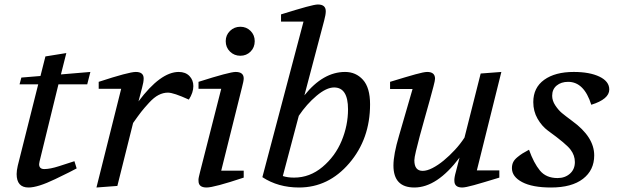

<svg xmlns="http://www.w3.org/2000/svg" viewBox="-20 -827 2752 854"><path d="M54 -53Q54 -68 59 -90L150 -452H67L75 -482L160 -489L182 -576L275 -591L251 -496L382 -507L368 -452H240L156 -109Q154 -99 154 -97Q154 -75 177 -75Q203 -75 243 -88Q283 -101 311 -110L321 -78Q302 -67 225 -30Q148 7 107 7Q54 7 54 -53Z M409 7 519 -432H419V-463Q553 -507 584 -507Q619 -507 619 -478Q619 -462 612 -437L596 -376Q694 -507 775 -507Q805 -507 822.5 -489Q840 -471 840 -444Q840 -415 820 -384Q752 -415 727 -415Q706 -415 685.5 -404.5Q665 -394 643 -370Q621 -346 608.5 -330Q596 -314 572 -280L502 0Z M863 -22Q862 -30 864.5 -40Q867 -50 870 -63L964 -432H863V-463Q1001 -507 1028 -507Q1064 -507 1064 -478Q1064 -467 1056 -437L964 -68H1064V-37Q932 7 899 7Q863 7 863 -22ZM984 -644Q984 -671 1003 -689.5Q1022 -708 1049 -708Q1076 -708 1094.5 -689.5Q1113 -671 1113 -644Q1113 -616 1094.5 -597.5Q1076 -579 1049 -579Q1022 -579 1003 -597.5Q984 -616 984 -644Z M1147 -39 1330 -731H1230V-763Q1304 -786 1342.5 -796.5Q1381 -807 1394 -807Q1429 -807 1429 -777Q1429 -762 1422 -736L1334 -403Q1417 -507 1515 -507Q1563 -507 1594.5 -472Q1626 -437 1626 -363Q1626 -209 1533.5 -101Q1441 7 1310 7Q1217 7 1147 -39ZM1238 -44Q1259 -37 1288 -37Q1358 -37 1414.5 -84.5Q1471 -132 1499.5 -200.5Q1528 -269 1528 -341Q1528 -438 1466 -438Q1432 -438 1388 -401Q1344 -364 1309 -312Z M1715 -431V-463Q1790 -486 1828 -496.5Q1866 -507 1880 -507Q1915 -507 1915 -477Q1915 -469 1908 -442.5Q1901 -416 1891 -379.5Q1881 -343 1869 -301Q1857 -259 1847 -221.5Q1837 -184 1830 -154.5Q1823 -125 1823 -114Q1823 -67 1860 -67Q1879 -67 1903.5 -79.5Q1928 -92 1953.5 -113Q1979 -134 2003.5 -160.5Q2028 -187 2046 -215L2118 -500L2210 -507L2101 -69H2201V-37Q2126 -14 2088 -3.5Q2050 7 2036 7Q2001 7 2001 -23Q2000 -36 2008 -64L2024 -126Q1924 7 1823 7Q1730 7 1730 -91Q1730 -140 1755 -224L1815 -431Z M2257 -79Q2257 -94 2262.5 -105.5Q2268 -117 2281.5 -128Q2295 -139 2304 -144.5Q2313 -150 2333 -161Q2354 -102 2381.5 -68.5Q2409 -35 2460 -35Q2493 -35 2515 -54.5Q2537 -74 2537 -106Q2537 -136 2518 -161Q2500 -186 2417 -246Q2390 -266 2371 -299Q2352 -332 2352 -373Q2352 -437 2400.5 -472Q2449 -507 2532 -507Q2603 -507 2646.5 -486Q2690 -465 2690 -429Q2690 -386 2610 -361Q2578 -463 2507 -463Q2476 -463 2456 -446.5Q2436 -430 2436 -401Q2436 -379 2450 -358Q2464 -337 2479 -324.5Q2494 -312 2525 -289Q2623 -218 2623 -136Q2623 -70 2573 -31.5Q2523 7 2431 7Q2348 7 2302.5 -17Q2257 -41 2257 -79Z"/></svg>

Font: Volkhov
Style: Italic
Weight: 400
Italic angle: -12°
Designer: Cyreal (www.cyreal.org)
Foundry: Cyreal (www.cyreal.org)
Version: Version 1.010